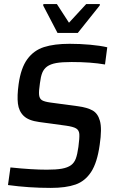

<svg xmlns="http://www.w3.org/2000/svg" viewBox="-20 -910 576 938"><path d="M19 0ZM19 -6 31 -92Q137 -81 209 -81Q255 -81 282.5 -86Q310 -91 327 -103Q343 -115 350.5 -135.5Q358 -156 363 -192Q369 -237 367.5 -255.5Q366 -274 352 -282.5Q338 -291 303 -296L171 -314Q119 -321 95.5 -344Q72 -367 67.5 -404Q63 -441 71 -499Q82 -578 113.5 -621Q145 -664 195 -680Q245 -696 320 -696Q371 -696 420.5 -691.5Q470 -687 504 -679L493 -595Q424 -607 330 -607Q282 -607 254.5 -602Q227 -597 210 -585Q194 -573 186.5 -554.5Q179 -536 175 -503Q169 -464 171 -446Q173 -428 185 -420.5Q197 -413 227 -409L361 -391Q406 -385 432 -370.5Q458 -356 468 -320Q479 -282 467 -202Q455 -116 425.5 -70.5Q396 -25 349 -8.5Q302 8 228 8Q120 8 19 -6ZM261 -749 191 -883 192 -890H258L317 -799L401 -890H468L467 -883L360 -749Z"/></svg>

Font: Assailand Medium
Style: Italic
Weight: 500
Italic angle: -8°
Designer: Hector Gatti with collaboration of the Omnibus-Type team
Foundry: Omnibus-Type
Version: Version 0.072;October 19, 2019;FontCreator 12.0.0.2547 64-bi